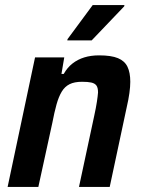

<svg xmlns="http://www.w3.org/2000/svg" viewBox="-20 -736 562 756"><path d="M10 0 118 -510H233L222 -445H231Q245 -470 265.5 -486Q286 -502 312 -510Q338 -518 370 -518Q418 -518 444.5 -507Q471 -496 482 -473Q493 -450 493 -414Q493 -395 489.5 -369.5Q486 -344 479 -314L412 0H291L351 -280Q358 -312 361.5 -335Q365 -358 366 -372Q366 -391 359.5 -399.5Q353 -408 339.5 -411Q326 -414 303 -414Q273 -414 254 -404.5Q235 -395 223 -375Q211 -355 202.5 -324.5Q194 -294 186 -252L131 0ZM245 -577 246 -582 345 -716H470L469 -711L341 -577Z"/></svg>

Font: Saira SemiCondensed SemiBold
Style: Italic
Weight: 600
Width: 4
Italic angle: -12°
Designer: Hector Gatti with collaboration of the Omnibus-Type team
Foundry: Omnibus-Type
Version: Version 1.101